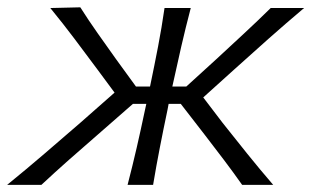

<svg xmlns="http://www.w3.org/2000/svg" viewBox="-56 -518 872 538"><path d="M-36 0Q17.5 -43.5 68.2 -87Q119 -130.5 168.5 -173.5L265 -258.5L216.5 -324Q184.5 -367 152.8 -409.2Q121 -451.5 85 -495.5L169 -497.5Q191.5 -462 217.2 -425.5Q243 -389 269 -352.5L325 -275.5H364L364.5 -276Q377 -336 387 -388Q397 -440 405 -495.5H478.5Q464 -440 452 -388Q440 -336 427 -276V-275.5H466L550.5 -352.5Q589.5 -388.5 628.2 -424.5Q667 -460.5 702.5 -495.5H796Q744.5 -452 696 -409Q647.5 -366 600.5 -323.5L513.5 -245L568 -173.5Q602 -130.5 637 -87Q672 -43.5 709.5 0H622.5Q597.5 -35.5 571.2 -70.2Q545 -105 517.5 -140.5L450.5 -227H416.5L413.5 -211Q401.5 -154 391.8 -104Q382 -54 373 0H301.5Q315.5 -54 327 -104Q338.5 -154 350.5 -211L354 -227H316.5L216.5 -139.5Q176 -104.5 136.8 -69.8Q97.5 -35 60 0Z"/></svg>

Font: Commissioner Flair Light
Style: Italic
Weight: 300
Italic angle: -12°
Designer: Kostas Bartsokas
Foundry: Kostas Bartsokas
Version: Version 1.000; ttfautohint (v1.8.3)